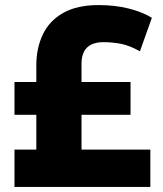

<svg xmlns="http://www.w3.org/2000/svg" viewBox="-20 -736 640 756"><path d="M37 0V-147H123V-284H37V-413H123V-478Q123 -547 149 -601Q175 -655 229.5 -685.5Q284 -716 368 -716Q431 -716 484.5 -703Q538 -690 578 -666L531 -534Q490 -557 456 -563.5Q422 -570 387 -570Q358 -570 338.5 -560Q319 -550 310 -531Q301 -512 301 -486V-413H494V-284H301V-147H572V0Z"/></svg>

Font: Nunito Sans 6pt Black
Style: Regular
Weight: 900
Version: Version 3.101;gftools[0.9.27]